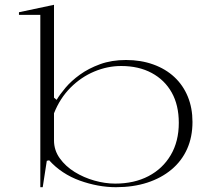

<svg xmlns="http://www.w3.org/2000/svg" viewBox="-20 -765 882 800"><path d="M148 15V-703H59V-714L205 -745V-358L216 -349Q229 -371 253 -399.5Q277 -428 313 -454Q349 -480 397 -497.5Q445 -515 505 -515Q567 -515 618.5 -496.5Q670 -478 706.5 -444Q743 -410 762.5 -362.5Q782 -315 782 -257Q782 -194 759.5 -144Q737 -94 694.5 -58.5Q652 -23 593.5 -4Q535 15 463 15Q426 15 388 8Q350 1 312.5 -12.5Q275 -26 242.5 -47.5Q210 -69 185 -97L175 -95L158 15ZM460 0Q539 0 598.5 -31Q658 -62 691.5 -119Q725 -176 725 -253Q725 -327 695.5 -379.5Q666 -432 612 -461Q558 -490 485 -490Q428 -490 373 -467Q318 -444 274 -400Q230 -356 205 -293V-180Q205 -139 229 -105.5Q253 -72 291 -48.5Q329 -25 373.5 -12.5Q418 0 460 0Z"/></svg>

Font: Kalnia SemiExpanded ExtraLight
Style: Regular
Weight: 250
Width: 6
Designer: Frida Medrano
Foundry: Frida Medrano
Version: Version 1.105